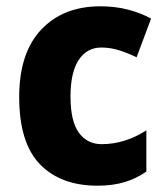

<svg xmlns="http://www.w3.org/2000/svg" viewBox="-20 -580 526 610"><path d="M290 10Q173 10 107 -58Q41 -126 41 -272Q41 -412 111 -486Q181 -560 299 -560Q346 -560 386.5 -549.5Q427 -539 460 -521L414 -398Q385 -412 357.5 -420.5Q330 -429 302 -429Q256 -429 230 -389.5Q204 -350 204 -273Q204 -195 230.5 -158.5Q257 -122 303 -122Q341 -122 377 -133.5Q413 -145 445 -166V-35Q414 -13 376 -1.5Q338 10 290 10Z"/></svg>

Font: Noto Sans Khmer UI SemiCondensed ExtraBold
Style: Regular
Weight: 800
Width: 4
Designer: Danh Hong and the Monotype Design Team
Foundry: Monotype Imaging Inc.
Version: Version 2.002; ttfautohint (v1.8.4.7-5d5b)